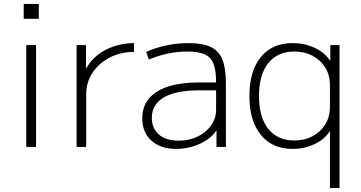

<svg xmlns="http://www.w3.org/2000/svg" viewBox="-20 -750 1845 980"><path d="M101 -654V-730H178V-654ZM114 0V-520H164V0Z M371 0V-520H419V-402H421Q442 -441 478.5 -469.5Q515 -498 563 -514Q611 -530 664 -530V-485Q596 -485 540.5 -456.5Q485 -428 452.5 -379Q420 -330 420 -270V0Z M879 10Q800 10 753 -32Q706 -74 706 -146Q706 -235 780.5 -282Q855 -329 994 -329H1083Q1083 -390 1070 -424Q1057 -458 1025 -472.5Q993 -487 937 -487Q886 -487 836 -476.5Q786 -466 740 -446L726 -485Q775 -507 830 -518.5Q885 -530 942 -530Q1013 -530 1055 -510.5Q1097 -491 1115 -446.5Q1133 -402 1133 -326V0H1085V-82H1083Q1057 -42 1000 -16Q943 10 879 10ZM892 -32Q946 -32 989 -53Q1032 -74 1057.5 -110Q1083 -146 1083 -189V-289H999Q878 -289 816.5 -253Q755 -217 755 -149Q755 -95 791 -63.5Q827 -32 892 -32Z M1664 210V-79H1662Q1637 -39 1585.5 -14.5Q1534 10 1473 10Q1370 10 1311.5 -61.5Q1253 -133 1253 -260Q1253 -388 1311.5 -459Q1370 -530 1473 -530Q1534 -530 1586 -506Q1638 -482 1664 -441H1666V-520H1713V210ZM1482 -33Q1535 -33 1576 -55Q1617 -77 1640.5 -115.5Q1664 -154 1664 -204V-316Q1664 -366 1640.5 -404.5Q1617 -443 1576 -465Q1535 -487 1482 -487Q1397 -487 1349.5 -428Q1302 -369 1302 -260Q1302 -151 1349.5 -92Q1397 -33 1482 -33Z"/></svg>

Font: M PLUS 1 Thin Light
Style: Regular
Weight: 300
Version: Version 1.001